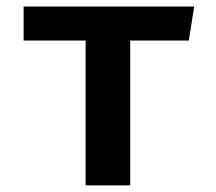

<svg xmlns="http://www.w3.org/2000/svg" viewBox="-20 -563 655 583"><path d="M569.7 -543.1 553.3 -440H375.4V0H240V-440H51.8V-543.1Z"/></svg>

Font: Fira Code SemiBold
Style: Regular
Weight: 600
Designer: Carrois Corporate, Edenspiekermann AG, Nikita Prokopov
Foundry: Carrois Corporate, Edenspiekermann AG, Nikita Prokopov
Version: Version 6.002